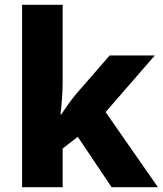

<svg xmlns="http://www.w3.org/2000/svg" viewBox="-20 -780 678 800"><path d="M241 -439Q241 -407 238.5 -371.5Q236 -336 232 -303H235Q248 -323 264.5 -346Q281 -369 297 -388L437 -549H625L420 -313L638 0H445L304 -210L241 -161V0H72V-760H241Z"/></svg>

Font: Noto Sans Gujarati ExtraBold
Style: Regular
Weight: 800
Designer: Jelle Bosma - Monotype Design Team, Universal Thirst
Foundry: Monotype Imaging Inc.
Version: Version 2.106; ttfautohint (v1.8.4.7-5d5b)